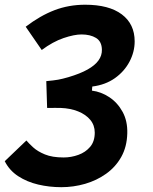

<svg xmlns="http://www.w3.org/2000/svg" viewBox="-32 -547 638 801"><path d="M223.6 233.9Q173.8 233.9 127.2 222.9Q80.6 211.9 43.9 188Q7.3 164.1 -12.2 125.5L78.1 39.1Q87.9 50.8 106.2 67.6Q124.5 84.5 155.3 97.2Q186 109.9 233.4 109.9Q265.1 109.9 294.9 99.1Q324.7 88.4 344 65.7Q363.3 43 363.3 6.3Q363.3 -24.4 344.7 -46.9Q326.2 -69.3 293.9 -82.3Q261.7 -95.2 221.2 -96.7Q211.9 -97.2 198.7 -96.9Q185.5 -96.7 164.6 -96.7L162.6 -166.5L351.6 -168.9Q390.1 -164.1 424.3 -141.4Q458.5 -118.7 479.5 -80.3Q500.5 -42 499 9.3Q497.6 65.4 473.9 107.7Q450.2 149.9 410.6 178Q371.1 206.1 322.8 220Q274.4 233.9 223.6 233.9ZM164.6 -96.7 161.1 -208.5Q192.9 -211.4 210.7 -214.6Q228.5 -217.8 253.4 -225.1Q302.7 -239.7 333.5 -257.1Q364.3 -274.4 378.9 -294.9Q393.6 -315.4 393.1 -339.4Q392.6 -374 368.7 -388.7Q344.7 -403.3 308.1 -403.3Q277.8 -403.3 233.2 -388.2Q188.5 -373 142.1 -338.4L75.2 -435.5Q135.3 -481.4 195.1 -504.4Q254.9 -527.3 323.2 -527.3Q422.4 -527.3 476.1 -487.1Q529.8 -446.8 529.8 -374.5Q529.8 -330.6 508.3 -289.8Q486.8 -249 447.3 -220.9Q407.7 -192.9 353 -186L348.6 -134.8Z"/></svg>

Font: Cascadia Mono NF
Style: Italic
Weight: 400
Italic angle: -10°
Monospace: yes
Designer: Aaron Bell
Foundry: Saja Typeworks
Version: Version 2404.023